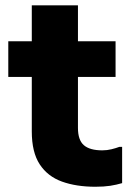

<svg xmlns="http://www.w3.org/2000/svg" viewBox="-20 -704 511 732"><path d="M343.6 8Q270.8 8 216.2 -11.7Q161.6 -31.4 131.4 -77.5Q101.2 -123.6 101.2 -202.8V-683.6H277.2V-216.4Q277.2 -169.9 299.8 -150.4Q322.3 -130.8 370 -130.8Q388.2 -130.8 405.1 -135Q421.9 -139.1 434.8 -144H445.6V-5.8Q424.3 0.5 400.3 4.3Q376.2 8 343.6 8ZM11.6 -410.8V-546.8H420.6V-410.8Z"/></svg>

Font: Kufam
Style: Regular
Weight: 400
Designer: Wael Morcos, Artur Schmal
Foundry: Original Type
Version: Version 1.301; ttfautohint (v1.8.3)